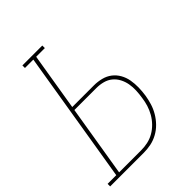

<svg xmlns="http://www.w3.org/2000/svg" viewBox="-247 -846 956 956"><g transform="rotate(-45 231.5 -367.5)"><path d="M-37 0V-18H24L139 -717H80V-735H220V-717H159L109 -413H261Q288 -413 313.5 -406.5Q339 -400 358.5 -385Q378 -370 390.5 -348Q403 -326 407.5 -300.5Q412 -275 411.5 -248.5Q411 -222 407 -195Q403 -170 395.5 -145.5Q388 -121 374.5 -98Q361 -75 342 -55.5Q323 -36 299 -23Q275 -10 250 -5Q225 0 200 0ZM44 -18H200Q223 -18 246 -23Q269 -28 290 -40Q311 -52 328.5 -70Q346 -88 358 -109Q370 -130 377 -152.5Q384 -175 387 -198Q391 -222 392 -246Q393 -270 389 -292.5Q385 -315 374.5 -335Q364 -355 347 -369Q330 -383 307.5 -389Q285 -395 261 -395H106Z"/></g></svg>

Font: Iosevka Curly Slab Thin
Style: Italic
Weight: 100
Italic angle: -9°
Monospace: yes
Designer: Belleve Invis
Foundry: Belleve Invis
Version: Version 22.1.2; ttfautohint (v1.8.4)